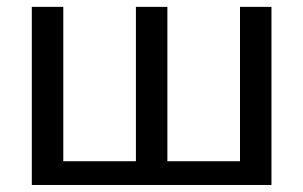

<svg xmlns="http://www.w3.org/2000/svg" viewBox="-20 -526 862 546"><path d="M752 -506.5V0H70.5V-506.5H160V-67.5H366.5V-506.5H456V-67.5H662.5V-506.5Z"/></svg>

Font: Lato
Style: Regular
Weight: 400
Designer: Lukasz Dziedzic with Adam Twardoch and Botio Nikoltchev
Foundry: tyPoland Lukasz Dziedzic
Version: Version 2.015; 2015-08-06; http://www.latofonts.com/